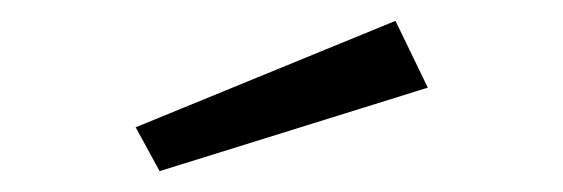

<svg xmlns="http://www.w3.org/2000/svg" viewBox="-20 -809 540 184"><path d="M390 -725 133 -645 110 -687 359 -789Z"/></svg>

Font: Kaisei HarunoUmi Medium
Style: Regular
Weight: 500
Designer: Font-Kai, 金井和夫
Foundry: KAZUO KANAI
Version: Version 5.003